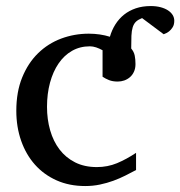

<svg xmlns="http://www.w3.org/2000/svg" viewBox="-20 -606 599 638"><path d="M559.1 -537.1Q559.1 -523.9 553.7 -515.4Q548.3 -506.8 541.5 -501.5Q533.7 -495.6 523.9 -492.2L452.1 -545.9Q439.5 -541 432.1 -534.2Q424.8 -527.3 421.1 -515.9Q417.5 -504.4 416.7 -487.3Q416 -470.2 416 -444.8Q425.3 -433.6 427.7 -421.1Q430.2 -408.7 430.2 -393.1Q430.2 -378.4 425 -367.4Q419.9 -356.4 411.6 -349.4Q403.3 -342.3 392.8 -338.6Q382.3 -335 371.1 -335Q354.5 -335 342.3 -339.8Q330.1 -344.7 320.8 -351.1V-439Q310.5 -444.8 299.6 -448.5Q288.6 -452.1 278.8 -452.1Q245.6 -452.1 219.2 -437Q192.9 -421.9 174.6 -395Q156.2 -368.2 146.2 -331.3Q136.2 -294.4 136.2 -251Q136.2 -209.5 146.7 -172.9Q157.2 -136.2 178 -109.1Q198.7 -82 229.7 -66.4Q260.7 -50.8 301.8 -50.8Q337.4 -50.8 368.7 -63.7Q399.9 -76.7 432.1 -98.1V-41Q415.5 -32.2 396.7 -22.7Q377.9 -13.2 356.7 -5.4Q335.4 2.4 312 7.3Q288.6 12.2 263.2 12.2Q210.4 12.2 168.2 -6.6Q126 -25.4 96.2 -58.8Q66.4 -92.3 50.3 -138.2Q34.2 -184.1 34.2 -237.8Q34.2 -300.8 53.7 -348.6Q73.2 -396.5 106.4 -429Q139.6 -461.4 183.3 -477.8Q227.1 -494.1 274.9 -494.1Q293.5 -494.1 311.5 -491.5Q329.6 -488.8 345.2 -483.9Q351.6 -506.3 363.5 -525.1Q375.5 -543.9 392.3 -557.4Q409.2 -570.8 431.4 -578.4Q453.6 -585.9 481 -585.9Q499 -585.9 513.7 -582Q528.3 -578.1 538.3 -571.5Q548.3 -564.9 553.7 -556.2Q559.1 -547.4 559.1 -537.1Z"/></svg>

Font: Charis SIL
Style: Regular
Weight: 400
Foundry: SIL International
Version: Version 4.112